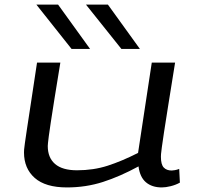

<svg xmlns="http://www.w3.org/2000/svg" viewBox="-20 -810 861 840"><path d="M273 10Q179 10 132 -31.5Q85 -73 85 -143Q85 -148 85.5 -156Q86 -164 89 -184.5Q92 -205 98 -246Q104 -287 115 -357.5Q126 -428 142 -536H244Q228 -440 218 -376Q208 -312 202 -273.5Q196 -235 193.5 -214.5Q191 -194 190 -185Q189 -176 189 -171Q189 -120 221 -92.5Q253 -65 317 -65Q389 -65 451 -85Q513 -105 584 -141L644 -536H746Q728 -423 716 -349Q704 -275 697.5 -231Q691 -187 688 -165.5Q685 -144 684.5 -136Q684 -128 684 -124Q684 -90 696.5 -77Q709 -64 731 -64Q735 -64 744.5 -65.5Q754 -67 764 -71L767 -11Q749 -1 727 4.5Q705 10 688 10Q645 10 618.5 -12.5Q592 -35 586 -82Q505 -38 430.5 -14Q356 10 273 10ZM293 -596 139 -790H234L374 -596ZM511 -596 356 -790H452L592 -596Z"/></svg>

Font: Georama ExtraExtended
Style: Italic
Weight: 400
Width: 8
Italic angle: -9°
Designer: Jean-Baptiste Levee
Foundry: Production Type
Version: Version 1.000